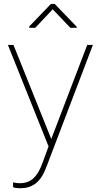

<svg xmlns="http://www.w3.org/2000/svg" viewBox="-20 -761 518 994"><path d="M49.8 -528.3C49.8 -528.3 21 -528.3 21 -528.3C21 -528.3 231.4 -2.9 231.4 -2.9C231.4 -2.9 199.2 84.5 199.2 84.5C199.2 84.5 199.2 84.5 199.2 84.5C186 121.1 169.9 147 151.9 163.1C133.8 179.2 110.8 187.5 83 187.5C83 187.5 83 187.5 83 187.5C69.8 187.5 57.6 186 47.4 183.1C47.4 183.1 47.9 208 47.9 208C47.9 208 47.9 208 47.9 208C55.2 211.4 67.9 213.4 86.9 213.4C86.9 213.4 86.9 213.4 86.9 213.4C145.5 213.4 187.5 182.6 212.9 121.1C212.9 121.1 224.6 91.8 224.6 91.8C224.6 91.8 460.9 -528.3 460.9 -528.3C460.9 -528.3 431.6 -528.3 431.6 -528.3C431.6 -528.3 249 -50.8 249 -50.8C249 -50.8 245.6 -41 245.6 -41C245.6 -41 49.8 -528.3 49.8 -528.3ZM263.2 -740.7C263.2 -740.7 243.7 -740.7 243.7 -740.7C243.7 -740.7 131.3 -624 131.3 -624C131.3 -624 131.3 -617.2 131.3 -617.2C131.3 -617.2 162.6 -617.2 162.6 -617.2C162.6 -617.2 252.9 -712.9 252.9 -712.9C252.9 -712.9 344.2 -617.2 344.2 -617.2C344.2 -617.2 377.4 -617.2 377.4 -617.2C377.4 -617.2 377.4 -622.1 377.4 -622.1C377.4 -622.1 263.2 -740.7 263.2 -740.7Z"/></svg>

Font: WOX
Style: Regular
Weight: 500
Designer: Google
Foundry: ""
Version: ""